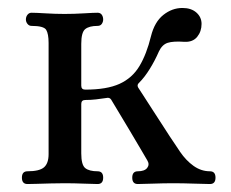

<svg xmlns="http://www.w3.org/2000/svg" viewBox="-20 -462 579 482"><path d="M49 0Q35 0 35 -16Q35 -32 49 -32Q79 -32 90.5 -42Q102 -52 102 -75V-354Q102 -377 96 -387Q90 -397 59 -397Q53 -397 49 -402Q45 -407 45 -413Q45 -420 49 -425Q53 -430 59 -430Q70 -430 94.5 -428.5Q119 -427 142 -427Q166 -427 190.5 -428.5Q215 -430 225 -430Q232 -430 235.5 -425Q239 -420 239 -413Q239 -407 235.5 -402Q232 -397 225 -397Q204 -397 194 -389Q184 -381 184 -352V-247Q184 -237 194 -237Q248 -237 280 -251.5Q312 -266 330 -296Q348 -326 359 -371Q368 -407 390 -424.5Q412 -442 438 -442Q460 -442 473 -430.5Q486 -419 486 -402Q486 -383 475 -369.5Q464 -356 443 -357Q415 -359 401 -354.5Q387 -350 379 -333Q369 -310 356 -289Q343 -268 329 -254Q323 -249 327 -242Q330 -238 340 -222Q350 -206 364.5 -184Q379 -162 393 -140Q407 -118 418 -102Q429 -86 432 -81Q447 -59 466 -45.5Q485 -32 507 -32Q521 -32 521 -16Q521 0 507 0Q497 0 468 -1Q439 -2 415 -2Q391 -2 363.5 -1Q336 0 326 0Q312 0 312 -16Q312 -32 326 -32Q343 -32 349.5 -40.5Q356 -49 350 -59Q347 -64 334.5 -85.5Q322 -107 305.5 -134.5Q289 -162 275.5 -184.5Q262 -207 259 -212Q255 -218 247 -216Q234 -214 221 -212.5Q208 -211 194 -211Q184 -211 184 -201V-77Q184 -48 194 -40Q204 -32 225 -32Q239 -32 239 -16Q239 0 225 0Q215 0 190.5 -1Q166 -2 142 -2Q126 -2 107 -1.5Q88 -1 72 -0.5Q56 0 49 0Z"/></svg>

Font: Zen Old Mincho
Style: Regular
Weight: 400
Designer: Yoshimichi Ohira
Foundry: Positype
Version: Version 1.001